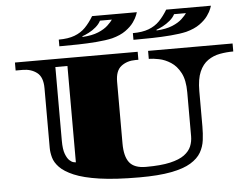

<svg xmlns="http://www.w3.org/2000/svg" viewBox="-58 -935 1333 1030"><g transform="rotate(-5 608.5 -420.0)"><path d="M652 22Q522 22 437 9.5Q352 -3 301.5 -24.5Q251 -46 226 -72Q201 -98 193.5 -125.5Q186 -153 186 -177V-499Q186 -559 154.5 -583Q123 -607 78 -607H40V-650H701V-607H685Q640 -607 608.5 -583Q577 -559 577 -499V-167Q577 -97 603 -64Q629 -31 692 -31Q772 -31 822 -42.5Q872 -54 899 -74Q926 -94 936.5 -119.5Q947 -145 947 -174V-411Q947 -476 926.5 -515Q906 -554 875 -574Q844 -594 812 -600.5Q780 -607 757 -607V-650H1212V-607Q1175 -607 1139.5 -600.5Q1104 -594 1075 -574Q1046 -554 1029 -515Q1012 -476 1012 -411V-220Q1012 -183 1007.5 -147.5Q1003 -112 985.5 -81.5Q968 -51 929.5 -27.5Q891 -4 823.5 9Q756 22 652 22ZM319 -88V-607H254Q254 -607 254 -578Q254 -549 254 -503Q254 -457 254 -403Q254 -349 254 -298Q254 -247 254 -210Q254 -164 263.5 -139Q273 -114 285 -103Q297 -92 307.5 -90Q318 -88 319 -88ZM684 -716V-752Q735 -752 769.5 -765Q804 -778 828 -802.5Q852 -827 873 -862H1114Q1114 -862 1108.5 -846.5Q1103 -831 1087.5 -809Q1072 -787 1043.5 -766.5Q1015 -746 970 -734Q935 -726 885.5 -722Q836 -718 786 -717Q736 -716 699 -716ZM285 -716V-752Q336 -752 370.5 -765Q405 -778 429 -802.5Q453 -827 474 -862H715Q715 -862 709.5 -846.5Q704 -831 688.5 -809Q673 -787 644.5 -766.5Q616 -746 571 -734Q536 -726 486.5 -722Q437 -718 387 -717Q337 -716 300 -716ZM413 -755Q465 -758 498.5 -772Q532 -786 551 -804Q570 -822 578 -834H514Q505 -816 487 -800.5Q469 -785 448.5 -774.5Q428 -764 413 -759ZM812 -755Q864 -758 897.5 -772Q931 -786 950 -804Q969 -822 977 -834H913Q904 -816 885.5 -800.5Q867 -785 847 -774.5Q827 -764 812 -759Z"/></g></svg>

Font: Diplomata
Style: Regular
Weight: 400
Designer: Eduardo Rodriguez Tunni
Foundry: Eduardo Rodriguez Tunni
Version: Version 1.002; ttfautohint (v1.8.4.7-5d5b);gftools[0.9.23]